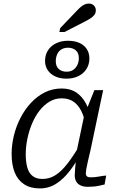

<svg xmlns="http://www.w3.org/2000/svg" viewBox="-20 -1042 655 1074"><path d="M490 -376 461 -337Q452 -386 435 -420.5Q418 -455 391 -473.5Q364 -492 325 -492Q288 -492 257 -473.5Q226 -455 201 -423Q176 -391 159 -350Q142 -309 133 -265Q124 -221 124 -178Q124 -135 133 -104Q142 -73 163 -57Q184 -41 217 -41Q258 -41 291.5 -63Q325 -85 357.5 -127Q390 -169 426 -230L441 -200Q409 -137 372.5 -89Q336 -41 294.5 -14.5Q253 12 203 12Q150 12 114.5 -11.5Q79 -35 62 -78Q45 -121 45 -181Q45 -231 57.5 -283Q70 -335 94.5 -382.5Q119 -430 153.5 -467Q188 -504 231 -525.5Q274 -547 325 -547Q374 -547 407 -524.5Q440 -502 460.5 -463.5Q481 -425 490 -376ZM557 -538 486 -201Q477 -163 471 -137Q465 -111 462.5 -95.5Q460 -80 460 -73Q460 -61 466.5 -55.5Q473 -50 487 -50Q511 -50 534 -54.5Q557 -59 574 -60L565 -10Q552 -7 536.5 -3.5Q521 0 505 1.5Q489 3 471 3Q449 3 432.5 -4Q416 -11 407 -25.5Q398 -40 398 -62Q398 -74 400.5 -102.5Q403 -131 408 -165L402 -163L453 -406L458 -413L508 -538ZM360 -775Q338 -775 322.5 -765Q307 -755 299.5 -737.5Q292 -720 292 -699Q292 -671 308.5 -656Q325 -641 352 -641Q375 -641 390 -651.5Q405 -662 413 -679Q421 -696 421 -717Q421 -745 404.5 -760Q388 -775 360 -775ZM480 -715Q480 -682 464 -656.5Q448 -631 419 -616.5Q390 -602 352 -602Q316 -602 289 -614.5Q262 -627 247 -649.5Q232 -672 232 -701Q232 -735 248.5 -760.5Q265 -786 294 -800Q323 -814 360 -814Q397 -814 424 -802Q451 -790 465.5 -767.5Q480 -745 480 -715ZM407 -979Q420 -993 431 -1002.5Q442 -1012 453 -1017Q464 -1022 476 -1022Q495 -1022 505.5 -1011Q516 -1000 516 -984Q516 -970 508.5 -959.5Q501 -949 486.5 -939.5Q472 -930 452 -920L341 -863H312L317 -885Z"/></svg>

Font: Roboto Serif Light
Style: Italic
Weight: 300
Italic angle: -10°
Version: Version 1.007